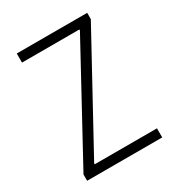

<svg xmlns="http://www.w3.org/2000/svg" viewBox="-137 -627 655 713"><g transform="rotate(-30 191.0 -270.0)"><path d="M30 -27 286 -497V-501H40V-540H342V-513L85 -43V-39H352V0H30Z"/></g></svg>

Font: Encode Sans Compressed
Style: ExtraLight
Weight: 200
Designer: Pablo Impallari, Andres Torresi
Foundry: Pablo Impallari, Andres Torresi
Version: Version 1.000; ttfautohint (v1.00) -l 8 -r 50 -G 200 -x 14 -